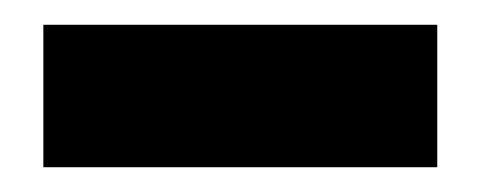

<svg xmlns="http://www.w3.org/2000/svg" viewBox="-20 -377 388 155"><path d="M15 -357H333V-242H15Z"/></svg>

Font: Maitree
Style: Bold
Weight: 700
Designer: CadsonDemak Team
Foundry: CadsonDemak
Version: Version 1.002